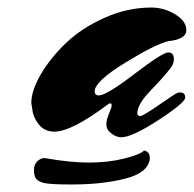

<svg xmlns="http://www.w3.org/2000/svg" viewBox="-20 -707 514 509"><path d="M344 -406Q344 -401 351 -399Q358 -399 399.5 -427.5Q441 -456 446.5 -459Q452 -462 457 -462Q471 -462 471 -448.5Q471 -435 400.5 -389Q330 -343 301 -343Q289 -343 275.5 -353Q262 -363 262 -376.5Q262 -390 269 -406Q276 -422 276 -427.5Q276 -433 273 -433Q270 -433 267 -431Q170 -358 124 -358Q98 -358 83 -377Q68 -396 66 -415L63 -434Q63 -467 88.5 -510.5Q114 -554 155.5 -593.5Q197 -633 257.5 -660Q318 -687 381 -687Q415 -687 444.5 -669Q474 -651 474 -627Q474 -603 427 -598Q392 -590 311.5 -540.5Q231 -491 231 -465Q231 -454 242 -454Q262 -454 336.5 -511Q411 -568 426 -568Q441 -568 441 -550Q441 -537 431.5 -525.5Q422 -514 418 -509Q410 -499 377 -464.5Q344 -430 344 -406ZM362 -308Q351 -297 308.5 -286.5Q266 -276 216 -276Q166 -276 98 -288Q88 -288 79 -279.5Q70 -271 70 -256Q70 -241 75.5 -233.5Q81 -226 96 -222Q114 -218 163 -218H173Q250 -218 310.5 -233Q371 -248 377 -284V-289Q377 -305 362 -308Z"/></svg>

Font: Mrs Sheppards
Style: Regular
Weight: 400
Version: Version 1.000